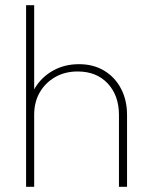

<svg xmlns="http://www.w3.org/2000/svg" viewBox="-20 -716 577 736"><path d="M436 0V-275Q436 -350 393 -396Q350 -442 278 -442Q229 -442 191.5 -420.5Q154 -399 132.5 -362Q111 -325 111 -276L90 -288Q90 -340 115.5 -381Q141 -422 184.5 -446Q228 -470 283 -470Q338 -470 379.5 -445Q421 -420 444 -376Q467 -332 467 -275V0ZM80 0V-696H111V0Z"/></svg>

Font: Outfit Thin
Style: Regular
Weight: 100
Designer: Rodrigo Fuenzalida
Foundry: fragTYPE
Version: Version 1.100;gftools[0.9.27]